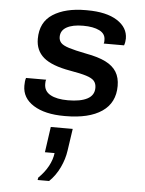

<svg xmlns="http://www.w3.org/2000/svg" viewBox="-58 -567 716 950"><g transform="rotate(5 300.0 -92.0)"><path d="M268 10Q172 10 115.5 -25.5Q59 -61 59 -122Q59 -133 60 -143Q61 -153 64 -161H164Q162 -157 161.5 -152.5Q161 -148 161 -140Q161 -104 192.5 -86.5Q224 -69 280 -69Q342 -69 376 -87Q410 -105 410 -142Q410 -163 399 -176Q388 -189 359.5 -198Q331 -207 278 -216Q186 -232 145.5 -266.5Q105 -301 105 -359Q105 -442 166.5 -481.5Q228 -521 329 -521H336Q432 -521 485.5 -487Q539 -453 539 -398Q539 -390 537.5 -381Q536 -372 533 -364H432Q434 -370 434 -374Q434 -378 434 -383Q434 -413 404 -428Q374 -443 323 -443Q271 -443 241.5 -426.5Q212 -410 212 -378Q212 -361 222.5 -349Q233 -337 263 -327.5Q293 -318 349 -307Q410 -296 447 -277.5Q484 -259 501.5 -230.5Q519 -202 519 -161Q519 -77 455 -33.5Q391 10 274 10ZM165 337 167 325Q197 296 215 263Q233 230 237 197H189L207 70H316L300 179Q294 222 274 264Q254 306 222 337Z"/></g></svg>

Font: Chivo Mono Medium Medium
Style: Italic
Weight: 500
Italic angle: -8.05°
Monospace: yes
Version: Version 1.008